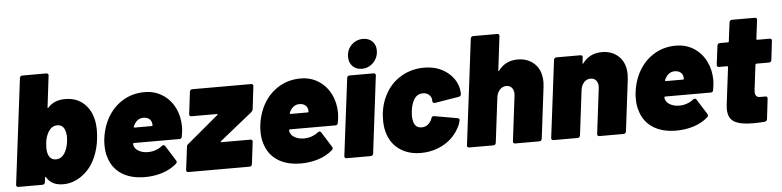

<svg xmlns="http://www.w3.org/2000/svg" viewBox="-45 -975 4951 1215"><g transform="rotate(-5 2430.5 -367.5)"><path d="M556 -315Q556 -289 553 -262Q547 -203 525 -150Q495 -77 437.5 -34.5Q380 8 315 8Q241 8 210 -45Q209 -49 206.5 -48Q204 -47 203 -43L200 -15Q199 -8 194.5 -4Q190 0 183 0H30Q23 0 19.5 -4Q16 -8 17 -15L100 -685Q101 -692 105 -696Q109 -700 116 -700H269Q276 -700 279.5 -696Q283 -692 282 -685L258 -486Q257 -482 259 -481Q261 -480 264 -484Q303 -528 373 -528Q442 -528 487 -489.5Q532 -451 547 -390Q556 -359 556 -315ZM362 -259Q364 -279 364 -287Q364 -313 356 -334Q343 -367 309 -367Q276 -367 255 -336Q228 -295 228 -231Q228 -204 235 -187Q248 -153 283 -153Q317 -153 338 -186Q356 -214 362 -259Z M1088 -227Q1086 -213 1072 -213H783Q777 -213 777 -208Q777 -196 782 -188Q790 -171 813 -159.5Q836 -148 867 -148Q893 -148 916.5 -156.5Q940 -165 957 -179Q962 -183 968 -183Q974 -183 978 -177L1039 -80Q1042 -76 1042 -71Q1042 -64 1036 -59Q997 -25 944.5 -8.5Q892 8 835 8Q744 8 685 -31Q626 -70 606 -142Q596 -173 596 -215Q596 -241 598 -254Q605 -314 629 -366Q665 -442 730 -485Q795 -528 877 -528Q941 -528 990.5 -496.5Q1040 -465 1067.5 -410.5Q1095 -356 1095 -288Q1095 -264 1088 -227ZM796 -327 791 -317Q789 -310 796 -310H905Q910 -310 910 -315L909 -327Q906 -346 892 -356.5Q878 -367 856 -367Q817 -367 796 -327Z M1097 -15 1115 -159Q1115 -170 1125 -177L1323 -343Q1327 -345 1326 -347.5Q1325 -350 1321 -350H1159Q1153 -350 1149.5 -354Q1146 -358 1147 -365L1164 -505Q1165 -512 1169.5 -516Q1174 -520 1180 -520H1555Q1561 -520 1564.5 -516Q1568 -512 1567 -505L1550 -361Q1548 -350 1540 -343L1333 -177Q1330 -174 1330 -172Q1330 -170 1334 -170H1519Q1526 -170 1529.5 -166Q1533 -162 1532 -155L1515 -15Q1514 -8 1509.5 -4Q1505 0 1499 0H1110Q1103 0 1099.5 -4Q1096 -8 1097 -15Z M2079 -227Q2077 -213 2063 -213H1774Q1768 -213 1768 -208Q1768 -196 1773 -188Q1781 -171 1804 -159.5Q1827 -148 1858 -148Q1884 -148 1907.5 -156.5Q1931 -165 1948 -179Q1953 -183 1959 -183Q1965 -183 1969 -177L2030 -80Q2033 -76 2033 -71Q2033 -64 2027 -59Q1988 -25 1935.5 -8.5Q1883 8 1826 8Q1735 8 1676 -31Q1617 -70 1597 -142Q1587 -173 1587 -215Q1587 -241 1589 -254Q1596 -314 1620 -366Q1656 -442 1721 -485Q1786 -528 1868 -528Q1932 -528 1981.5 -496.5Q2031 -465 2058.5 -410.5Q2086 -356 2086 -288Q2086 -264 2079 -227ZM1787 -327 1782 -317Q1780 -310 1787 -310H1896Q1901 -310 1901 -315L1900 -327Q1897 -346 1883 -356.5Q1869 -367 1847 -367Q1808 -367 1787 -327Z M2180 -637Q2180 -683 2210.5 -713Q2241 -743 2284 -743Q2320 -743 2342.5 -721Q2365 -699 2365 -663Q2365 -618 2334.5 -586.5Q2304 -555 2261 -555Q2225 -555 2202.5 -578Q2180 -601 2180 -637ZM2102 -15 2163 -505Q2164 -512 2168 -516Q2172 -520 2179 -520H2332Q2339 -520 2342.5 -516Q2346 -512 2345 -505L2285 -15Q2284 -8 2279.5 -4Q2275 0 2268 0H2115Q2108 0 2104.5 -4Q2101 -8 2102 -15Z M2374 -149Q2366 -178 2366 -218Q2366 -248 2368 -263Q2376 -328 2402 -376Q2437 -447 2504 -487.5Q2571 -528 2653 -528Q2736 -528 2794 -485.5Q2852 -443 2867 -379Q2871 -358 2871 -341Q2870 -328 2856 -325L2703 -300H2700Q2687 -300 2687 -313L2686 -327Q2682 -344 2667.5 -355.5Q2653 -367 2632 -367Q2593 -367 2573 -331Q2558 -305 2552 -262Q2550 -242 2550 -233Q2550 -211 2555 -193Q2566 -153 2606 -153Q2648 -153 2670 -199L2671 -203Q2673 -211 2678 -214.5Q2683 -218 2689 -217L2838 -191Q2851 -188 2848 -175Q2844 -157 2838 -144Q2804 -71 2736.5 -31.5Q2669 8 2587 8Q2505 8 2448.5 -33.5Q2392 -75 2374 -149Z M3398 -372Q3398 -363 3396 -341L3356 -15Q3355 -8 3350.5 -4Q3346 0 3339 0H3186Q3179 0 3175.5 -4Q3172 -8 3173 -15L3208 -300Q3209 -304 3209 -312Q3209 -337 3196.5 -352Q3184 -367 3162 -367Q3137 -367 3120 -348.5Q3103 -330 3099 -300L3064 -15Q3063 -8 3058.5 -4Q3054 0 3047 0H2894Q2887 0 2883.5 -4Q2880 -8 2881 -15L2964 -685Q2965 -692 2969 -696Q2973 -700 2980 -700H3133Q3140 -700 3143.5 -696Q3147 -692 3146 -685L3120 -471Q3119 -466 3121 -465Q3123 -464 3125 -468Q3170 -528 3247 -528Q3314 -528 3356 -486.5Q3398 -445 3398 -372Z M3933 -372Q3933 -363 3931 -341L3891 -15Q3890 -8 3885.5 -4Q3881 0 3874 0H3721Q3714 0 3710.5 -4Q3707 -8 3708 -15L3743 -300Q3744 -304 3744 -312Q3744 -337 3731.5 -352Q3719 -367 3697 -367Q3672 -367 3655 -348.5Q3638 -330 3634 -300L3599 -15Q3598 -8 3593.5 -4Q3589 0 3582 0H3429Q3422 0 3418.5 -4Q3415 -8 3416 -15L3477 -505Q3478 -512 3482 -516Q3486 -520 3493 -520H3646Q3653 -520 3656.5 -516Q3660 -512 3659 -505L3655 -471Q3654 -466 3656 -465Q3658 -464 3660 -468Q3705 -528 3782 -528Q3849 -528 3891 -486.5Q3933 -445 3933 -372Z M4463 -227Q4461 -213 4447 -213H4158Q4152 -213 4152 -208Q4152 -196 4157 -188Q4165 -171 4188 -159.5Q4211 -148 4242 -148Q4268 -148 4291.5 -156.5Q4315 -165 4332 -179Q4337 -183 4343 -183Q4349 -183 4353 -177L4414 -80Q4417 -76 4417 -71Q4417 -64 4411 -59Q4372 -25 4319.5 -8.5Q4267 8 4210 8Q4119 8 4060 -31Q4001 -70 3981 -142Q3971 -173 3971 -215Q3971 -241 3973 -254Q3980 -314 4004 -366Q4040 -442 4105 -485Q4170 -528 4252 -528Q4316 -528 4365.5 -496.5Q4415 -465 4442.5 -410.5Q4470 -356 4470 -288Q4470 -264 4463 -227ZM4171 -327 4166 -317Q4164 -310 4171 -310H4280Q4285 -310 4285 -315L4284 -327Q4281 -346 4267 -356.5Q4253 -367 4231 -367Q4192 -367 4171 -327Z M4830 -370H4751Q4746 -370 4744 -364L4725 -208Q4724 -203 4724 -194Q4724 -158 4754 -158H4790Q4796 -158 4799.5 -154Q4803 -150 4802 -143L4787 -15Q4785 -1 4771 1Q4732 4 4697 4Q4617 4 4578 -18.5Q4539 -41 4539 -102Q4539 -110 4541 -130L4570 -364Q4570 -370 4565 -370H4513Q4506 -370 4502.5 -374Q4499 -378 4500 -385L4515 -505Q4516 -512 4520.5 -516Q4525 -520 4532 -520H4583Q4589 -520 4589 -526L4604 -645Q4605 -652 4609.5 -656Q4614 -660 4620 -660H4766Q4773 -660 4776.5 -656Q4780 -652 4779 -645L4764 -526Q4764 -520 4769 -520H4849Q4855 -520 4858.5 -516Q4862 -512 4861 -505L4847 -385Q4846 -378 4841.5 -374Q4837 -370 4830 -370Z"/></g></svg>

Font: Barlow Black
Style: Italic
Weight: 900
Italic angle: -7°
Designer: Jeremy Tribby
Foundry: Tribby Type
Version: Version 1.408